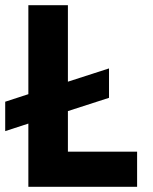

<svg xmlns="http://www.w3.org/2000/svg" viewBox="-27 -718 587 738"><path d="M500 0H82V-243L-7 -214V-327L82 -356V-698H234V-404L392 -455V-342L234 -291V-135H500Z"/></svg>

Font: IBM Plex Sans Arabic
Style: Bold
Weight: 700
Designer: Mike Abbink, Paul van der Laan, Pieter van Rosmalen, Wael Morcos, Khajak Apelian
Foundry: Bold Monday
Version: Version 1.2